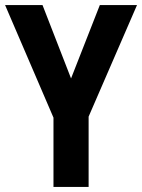

<svg xmlns="http://www.w3.org/2000/svg" viewBox="-20 -734 558 754"><path d="M259 -426 372 -714H518L328 -276V0H190V-272L0 -714H147Z"/></svg>

Font: Noto Sans Kannada Condensed
Style: Bold
Weight: 700
Width: 3
Designer: Jelle Bosma - Monotype Design Team
Foundry: Monotype Imaging Inc.
Version: Version 2.005; ttfautohint (v1.8.4.7-5d5b)